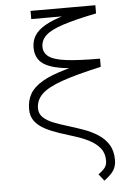

<svg xmlns="http://www.w3.org/2000/svg" viewBox="-63 -846 727 1074"><g transform="rotate(-5 300.0 -309.0)"><path d="M479 182 449 144Q477 124 487.5 108.5Q498 93 498 71Q498 29 476 1.5Q454 -26 418 -45Q382 -64 339 -77.5Q296 -91 253 -105Q210 -119 174 -137.5Q138 -156 116 -183.5Q94 -211 94 -253Q94 -302 115 -338.5Q136 -375 184.5 -403.5Q233 -432 313.5 -455Q394 -478 514 -500V-454Q374 -423 293 -394.5Q212 -366 178 -332.5Q144 -299 144 -253Q144 -222 166 -201.5Q188 -181 224 -167Q260 -153 303 -140Q346 -127 389 -111.5Q432 -96 468 -73Q504 -50 526 -15Q548 20 548 71Q548 105 533 129Q518 153 479 182ZM514 -454Q376 -454 296 -467Q216 -480 182.5 -510.5Q149 -541 149 -594Q149 -632 167.5 -661.5Q186 -691 228 -715Q270 -739 340 -759.5Q410 -780 514 -800V-754Q395 -730 326 -707.5Q257 -685 228 -658Q199 -631 199 -594Q199 -559 228 -538Q257 -517 326 -508.5Q395 -500 514 -500ZM150 -754V-800H514V-754Z"/></g></svg>

Font: Victor Mono Thin
Style: Regular
Weight: 100
Monospace: yes
Designer: Rune Bjørnerås
Version: Version 1.561;gftools[0.9.30]